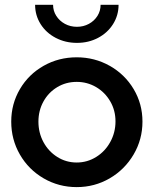

<svg xmlns="http://www.w3.org/2000/svg" viewBox="-20 -765 635 793"><path d="M26.4 -262.7Q26.4 -335.9 62.3 -397Q98.1 -458 160.2 -493.2Q222.2 -528.3 296.9 -528.3Q370.6 -528.3 433.1 -493.2Q495.6 -458 532 -397Q568.4 -335.9 568.4 -262.7Q568.4 -189 531.7 -126.7Q495.1 -64.5 432.9 -28.3Q370.6 7.8 296.9 7.8Q222.7 7.8 160.4 -28.3Q98.1 -64.5 62.3 -126.5Q26.4 -188.5 26.4 -262.7ZM457 -263.7Q457 -309.1 435.3 -346.4Q413.6 -383.8 377 -405.3Q340.3 -426.8 296.9 -426.8Q252.4 -426.8 216.3 -405Q180.2 -383.3 159.4 -345.7Q138.7 -308.1 138.7 -262.7Q138.7 -216.8 159.4 -178.2Q180.2 -139.6 216.6 -116.7Q252.9 -93.8 296.9 -93.8Q340.3 -93.8 377.2 -116.7Q414.1 -139.6 435.5 -178.7Q457 -217.8 457 -263.7ZM125 -745.1H199.2Q199.2 -720.2 212.4 -699.5Q225.6 -678.7 248 -666.5Q270.5 -654.3 297.9 -654.3Q324.7 -654.3 347.2 -666.5Q369.6 -678.7 382.6 -699.5Q395.5 -720.2 395.5 -745.1H469.7Q469.7 -701.7 447 -665.5Q424.3 -629.4 385 -608.6Q345.7 -587.9 297.9 -587.9Q250 -587.9 210.2 -608.6Q170.4 -629.4 147.7 -665.5Q125 -701.7 125 -745.1Z"/></svg>

Font: Reddit Sans Chocolate SemiBold
Style: Regular
Weight: 600
Designer: Stephen Hutchings
Foundry: Reddit
Version: Version 1.011